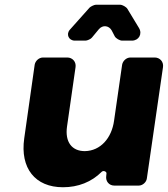

<svg xmlns="http://www.w3.org/2000/svg" viewBox="-20 -781 706 808"><path d="M367 -623 396 -658C412 -677 438 -674 450 -653L463 -628C468 -619 484 -610 494 -610H535C564 -610 580 -638 565 -663L516 -744C511 -752 495 -761 486 -761H383C377 -761 362 -754 357 -749L274 -656C257 -637 269 -610 295 -610H340C347 -610 363 -617 367 -623ZM631 -539H529C512 -539 497 -525 494 -509L460 -273C450 -200 403 -146 337 -145C282 -145 253 -184 262 -248L298 -499C301 -521 285 -539 263 -539H161C144 -539 129 -525 126 -509L82 -199C64 -73 128 7 245 7C309 7 365 -15 408 -58C415 -65 430 -59 428 -50L427 -40C424 -18 439 0 461 0H564C580 0 596 -14 598 -30L666 -499C669 -521 653 -539 631 -539Z"/></svg>

Font: Trueno
Style: RoundBdIt
Weight: 700
Designer: Julieta Ulanovsky, Jasper
Foundry: Julieta Ulanovsky, Cannot Into Space Fonts
Version: Version 3.001